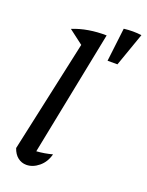

<svg xmlns="http://www.w3.org/2000/svg" viewBox="-150 -867 725 949"><g transform="rotate(20 213.0 -393.0)"><path d="M217 -87Q206 -44 175 -18.5Q144 7 110 7Q85 7 65 -8.5Q45 -24 35 -54L163 -643L88 -700Q127 -716 172 -723.5Q217 -731 265 -730L134 -73Q177 -76 217 -87ZM312 -614 333 -790Q382 -796 426 -790L364 -614Z"/></g></svg>

Font: Piazzolla Medium
Style: Italic
Weight: 500
Italic angle: -11.3°
Designer: Juan Pablo del Peral
Foundry: Huerta Tipografica
Version: Version 1.330